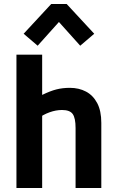

<svg xmlns="http://www.w3.org/2000/svg" viewBox="-20 -935 578 955"><path d="M61.8 0V-663.1H189.7V-462.9Q230.5 -482.8 261.1 -490.4Q291.6 -498.1 327.7 -498.1Q372.6 -498.1 407.9 -479.4Q443.1 -460.7 463.5 -422.2Q483.9 -383.6 483.9 -323.7V0H355.9V-298.4Q355.9 -347.6 341.7 -367.8Q327.5 -387.9 288.6 -387.9Q258.2 -387.9 226.6 -376.5Q195 -365.1 166.7 -344.2L189.7 -422.7V0ZM167.3 -707.6 97.6 -767.1 234.8 -915.2H311.5L448.7 -767.1L379 -707.6L273.1 -825.6Z"/></svg>

Font: Anaheim
Style: Regular
Weight: 400
Designer: Vernon Adams
Foundry: Vernon Adams
Version: Version 2.001